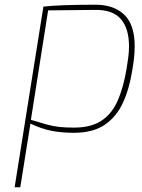

<svg xmlns="http://www.w3.org/2000/svg" viewBox="-20 -557 600 814"><path d="M42 237 164 -529Q199 -533 254 -535Q309 -537 385 -537Q463 -537 507 -494.5Q551 -452 551 -361Q551 -335 548 -308.5Q545 -282 541 -261Q529 -182 501.5 -122Q474 -62 424 -28Q374 6 293 6Q241 6 198 -2.5Q155 -11 109 -33L66 237ZM294 -16Q366 -16 410.5 -45.5Q455 -75 479.5 -131.5Q504 -188 517 -268Q520 -287 523.5 -311.5Q527 -336 527 -360Q527 -436 492.5 -476Q458 -516 384 -515L184 -513L111 -49Q150 -37 177 -29.5Q204 -22 230.5 -19Q257 -16 294 -16Z"/></svg>

Font: Exo Thin Thin
Style: Italic
Weight: 250
Italic angle: -9°
Version: Version 2.000